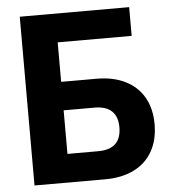

<svg xmlns="http://www.w3.org/2000/svg" viewBox="-51 -752 711 799"><g transform="rotate(-5 304.5 -352.5)"><path d="M61 0V-705H518V-585H209V-420H357Q426 -420 476.5 -395Q527 -370 554 -323Q581 -276 581 -211Q581 -145 554 -97.5Q527 -50 476.5 -25Q426 0 356 0ZM209 -119H337Q386 -119 410 -142Q434 -165 434 -211Q434 -255 410 -278Q386 -301 338 -301H209Z"/></g></svg>

Font: Nunito Sans 12pt ExtraLight
Style: Weight 830 Width 84 Optical size 12.0 YTLC 445
Weight: 830
Width: 4
Designer: Vernon Adams
Foundry: Vernon Adams
Version: Version 3.101;gftools[0.9.27]